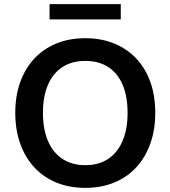

<svg xmlns="http://www.w3.org/2000/svg" viewBox="-20 -900 825 930"><path d="M393 10Q316 10 253.5 -15.5Q191 -41 146.5 -89Q102 -137 78 -204Q54 -271 54 -353Q54 -436 78 -502.5Q102 -569 146.5 -616.5Q191 -664 253.5 -689.5Q316 -715 393 -715Q470 -715 532.5 -689.5Q595 -664 639.5 -617Q684 -570 708 -503.5Q732 -437 732 -354Q732 -271 708 -204Q684 -137 639.5 -89Q595 -41 532.5 -15.5Q470 10 393 10ZM393 -100Q458 -100 503.5 -130Q549 -160 573.5 -217Q598 -274 598 -353Q598 -433 574 -489.5Q550 -546 504 -575.5Q458 -605 393 -605Q329 -605 283 -575.5Q237 -546 212.5 -489.5Q188 -433 188 -353Q188 -274 212.5 -217Q237 -160 283 -130Q329 -100 393 -100ZM220 -806V-880H565V-806Z"/></svg>

Font: NunitoSans3
Style: Bold
Weight: 700
Designer: Vernon Adams
Foundry: Vernon Adams
Version: Version 3.101;gftools[0.9.27]